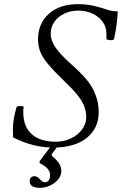

<svg xmlns="http://www.w3.org/2000/svg" viewBox="-20 -697 587 924"><path d="M236 13Q138 13 43 -36L42 -71Q42 -102 47.5 -131Q53 -160 59 -179Q60 -185 69 -186Q78 -187 86 -186Q94 -185 94 -183Q92 -172 92 -164.5Q92 -157 92 -157Q92 -88 132.5 -51.5Q173 -15 249 -15Q289 -15 322 -31Q355 -47 375 -74Q395 -101 395 -133Q395 -161 385 -186.5Q375 -212 352 -240.5Q329 -269 289 -307Q240 -354 212.5 -387Q185 -420 174 -447.5Q163 -475 163 -508Q163 -583 214.5 -630Q266 -677 355 -677Q398 -677 433 -668.5Q468 -660 491 -652Q510 -645 525.5 -643.5Q541 -642 547 -642Q545 -612 541.5 -581Q538 -550 529 -510Q528 -505 519 -504Q510 -503 501 -505Q492 -507 492 -512Q492 -519 492 -525Q492 -531 492 -537Q492 -567 474 -592Q456 -617 425.5 -631.5Q395 -646 357 -646Q320 -646 289.5 -631.5Q259 -617 241.5 -592Q224 -567 224 -535Q224 -513 235 -489.5Q246 -466 273.5 -436Q301 -406 349 -364Q409 -308 432 -259Q455 -210 455 -158Q455 -79 397 -33Q339 13 236 13ZM173 207Q123 207 123 175Q123 151 148 151Q158 151 172 166Q187 180 193 180Q221 180 221 146Q221 113 176 91Q166 86 172 77L230 0H263L233 39Q223 50 238 61Q275 91 275 125Q275 149 259 167.5Q243 186 219.5 196.5Q196 207 173 207Z"/></svg>

Font: Junicode SmExp
Style: Italic
Weight: 400
Width: 6
Italic angle: -11°
Designer: Peter S. Baker
Version: Version 2.205; ttfautohint (v1.8.4)